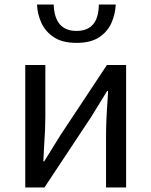

<svg xmlns="http://www.w3.org/2000/svg" viewBox="-20 -831 671 851"><path d="M539 0H450V-227Q450 -297 457 -390L459 -428H455L383 -311L177 0H92V-543H181V-316Q181 -261 176 -191L172 -116H176Q212 -173 248 -232L454 -543H539ZM319 -641Q257 -641 219.5 -665.5Q182 -690 164 -728.5Q146 -767 144 -811H218Q222 -694 319 -694Q417 -694 418 -811H493Q491 -767 473.5 -728.5Q456 -690 419 -665.5Q382 -641 319 -641Z"/></svg>

Font: Source Han Sans & Saira Hybrid
Style: Regular
Weight: 400
Designer: Ryoko NISHIZUKA 西塚涼子 (kana & ideographs); Paul D. Hunt (Latin, Greek & Cyrillic); Wenlong ZHANG 张文龙 (bopomofo); Sandoll 
Foundry: Adobe Systems Incorporated
Version: Version 1.00;August 2, 2021;FontCreator 13.0.0.2675 64-bit